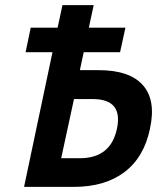

<svg xmlns="http://www.w3.org/2000/svg" viewBox="-20 -730 640 750"><path d="M74 0 185 -526H80L100 -622H205L224 -710H346L327 -622H470L449 -526H307L292 -456H365Q486 -456 538 -397.5Q590 -339 566 -228Q543 -116 466.5 -58Q390 0 269 0ZM219 -112H292Q413 -112 437 -228Q461 -343 342 -343H269Z"/></svg>

Font: Geist Mono
Style: Bold Italic
Weight: 700
Italic angle: -12°
Monospace: yes
Designer: Basement.studio, Andrés Briganti, Mateo Zaragoza
Foundry: Basement.studio, Vercel, Andrés Briganti, Guido Ferreyra, Mateo Zaragoza
Version: Version 1.500; ttfautohint (v1.8.4.7-5d5b)